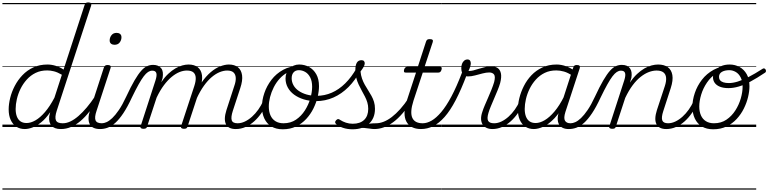

<svg xmlns="http://www.w3.org/2000/svg" viewBox="-20 -1055 6383 1595"><path d="M186 17Q145 17 115 -3Q85 -23 68.5 -59.5Q52 -96 52 -146Q52 -190 64.5 -241Q77 -292 102.5 -341Q128 -390 166.5 -430.5Q205 -471 257 -495Q309 -519 375 -519Q408 -519 443.5 -508Q479 -497 508 -477L683 -1014Q687 -1026 693.5 -1030.5Q700 -1035 713 -1035Q731 -1035 736 -1027.5Q741 -1020 737 -1008L451 -134Q434 -81 444.5 -56Q455 -31 499 -31Q508 -31 512 -23.5Q516 -16 514.5 -7Q513 2 505.5 9.5Q498 17 484 17Q458 17 439 10Q420 3 408 -10.5Q396 -24 391 -43.5Q386 -63 389 -89L397 -123Q360 -69 321.5 -38.5Q283 -8 248.5 4.5Q214 17 186 17ZM201 -33Q236 -33 275 -55.5Q314 -78 354 -124.5Q394 -171 432 -243L494 -434Q458 -455 428.5 -462.5Q399 -470 372 -470Q318 -470 276 -449.5Q234 -429 202.5 -394Q171 -359 150.5 -317Q130 -275 120 -231.5Q110 -188 110 -150Q110 -114 120 -87.5Q130 -61 150 -47Q170 -33 201 -33ZM0 510H633V520H0ZM0 -20H633V0H0ZM0 -505H633V-500H0ZM0 -1030H633V-1020H0Z M487 17Q476 17 471.5 9.5Q467 2 468.5 -7Q470 -16 478.5 -23.5Q487 -31 502 -31Q533 -31 565.5 -46.5Q598 -62 632 -91.5Q666 -121 701 -162.5Q736 -204 771 -257Q778 -268 787 -266.5Q796 -265 800.5 -257Q805 -249 799 -239Q762 -178 724.5 -130Q687 -82 648.5 -49.5Q610 -17 569.5 0Q529 17 487 17ZM633 510V520ZM633 -20V0ZM633 -505V-500ZM633 -1030V-1020Z M811 17Q779 17 757.5 7Q736 -3 725.5 -23.5Q715 -44 715.5 -73Q716 -102 728 -140L843 -494Q848 -506 854.5 -510.5Q861 -515 874 -515Q890 -515 896.5 -509Q903 -503 899 -491L782 -134Q764 -81 773.5 -56Q783 -31 826 -31Q836 -31 840 -23.5Q844 -16 842.5 -7Q841 2 833 9.5Q825 17 811 17ZM931 -683Q914 -683 902.5 -692Q891 -701 891 -719Q891 -743 906 -762.5Q921 -782 949 -782Q966 -782 977.5 -773Q989 -764 989 -745Q989 -722 974.5 -702.5Q960 -683 931 -683ZM633 510H958V520H633ZM633 -20H958V0H633ZM633 -505H958V-500H633ZM633 -1030H958V-1020H633Z M812 17Q803 17 799 9.5Q795 2 797.5 -7Q800 -16 807.5 -23.5Q815 -31 827 -31Q844 -31 865.5 -40.5Q887 -50 912.5 -74Q938 -98 967.5 -141Q997 -184 1028 -251Q1067 -335 1097.5 -387Q1128 -439 1153 -467Q1178 -495 1202 -505.5Q1226 -516 1252 -516Q1262 -516 1265 -509Q1268 -502 1265.5 -492.5Q1263 -483 1257.5 -475.5Q1252 -468 1244 -468Q1227 -468 1210 -457Q1193 -446 1174 -421Q1155 -396 1131 -353Q1107 -310 1076 -246Q1039 -166 1004.5 -114.5Q970 -63 938 -34.5Q906 -6 875 5.5Q844 17 812 17ZM958 510H1058V520H958ZM958 -20H1058V0H958ZM958 -505H1058V-500H958ZM958 -1030H1058V-1020H958Z M1171 15Q1159 15 1151.5 10Q1144 5 1148 -6L1272 -388Q1285 -429 1278.5 -448.5Q1272 -468 1245 -468Q1234 -468 1229.5 -475.5Q1225 -483 1226 -492.5Q1227 -502 1234 -509Q1241 -516 1252 -516Q1275 -516 1291.5 -509Q1308 -502 1319 -488Q1330 -474 1332.5 -454Q1335 -434 1331 -408L1320 -372Q1348 -414 1378 -442Q1408 -470 1437.5 -487Q1467 -504 1494.5 -511.5Q1522 -519 1546 -519Q1595 -519 1623.5 -496Q1652 -473 1658 -429.5Q1664 -386 1643 -323L1538 -4Q1535 6 1529 10.5Q1523 15 1508 15Q1496 15 1488.5 10Q1481 5 1484 -6L1594 -340Q1607 -379 1606 -408Q1605 -437 1587.5 -453Q1570 -469 1532 -469Q1503 -469 1471.5 -456.5Q1440 -444 1407 -417Q1374 -390 1342 -347.5Q1310 -305 1281 -244L1202 -4Q1200 6 1193 10.5Q1186 15 1171 15ZM1938 17Q1908 17 1887.5 7Q1867 -3 1857 -23.5Q1847 -44 1848 -73Q1849 -102 1861 -140L1926 -340Q1940 -379 1938.5 -408Q1937 -437 1920 -453Q1903 -469 1867 -469Q1838 -469 1805.5 -456Q1773 -443 1739.5 -415Q1706 -387 1674 -342.5Q1642 -298 1613 -235H1588Q1616 -313 1653 -367Q1690 -421 1730 -455Q1770 -489 1809.5 -504Q1849 -519 1881 -519Q1929 -519 1957 -496Q1985 -473 1991 -429.5Q1997 -386 1976 -323L1914 -134Q1897 -81 1905 -56Q1913 -31 1953 -31Q1962 -31 1966 -23.5Q1970 -16 1968.5 -7Q1967 2 1959.5 9.5Q1952 17 1938 17ZM1058 510H2085V520H1058ZM1058 -20H2085V0H1058ZM1058 -505H2085V-500H1058ZM1058 -1030H2085V-1020H1058Z M1939 17Q1928 17 1923.5 9.5Q1919 2 1920.5 -7Q1922 -16 1930.5 -23.5Q1939 -31 1954 -31Q1984 -31 2014.5 -45.5Q2045 -60 2073.5 -85.5Q2102 -111 2126 -145Q2150 -179 2167 -217Q2172 -228 2180.5 -228Q2189 -228 2196 -220.5Q2203 -213 2199 -203Q2180 -157 2152.5 -117Q2125 -77 2091.5 -47Q2058 -17 2019.5 0Q1981 17 1939 17ZM2085 510V520ZM2085 -20V0ZM2085 -505V-500ZM2085 -1030V-1020Z M2329 19Q2273 19 2234.5 -4.5Q2196 -28 2176 -70.5Q2156 -113 2156 -168Q2156 -223 2176 -282Q2196 -341 2235 -392Q2274 -443 2332 -475Q2390 -507 2466 -507Q2476 -507 2477.5 -499Q2479 -491 2475 -483.5Q2471 -476 2463 -476Q2414 -476 2374.5 -456Q2335 -436 2305 -403.5Q2275 -371 2254.5 -330.5Q2234 -290 2223.5 -248.5Q2213 -207 2213 -170Q2213 -128 2227 -96.5Q2241 -65 2268.5 -48Q2296 -31 2335 -31Q2395 -31 2439 -61Q2483 -91 2513 -138Q2543 -185 2558 -237.5Q2573 -290 2573 -334Q2573 -381 2557 -412Q2541 -443 2515.5 -457.5Q2490 -472 2463 -472Q2450 -472 2444 -479Q2438 -486 2439 -495.5Q2440 -505 2446.5 -512Q2453 -519 2466 -519Q2510 -519 2547.5 -498.5Q2585 -478 2607.5 -438Q2630 -398 2630 -339Q2630 -298 2618.5 -249.5Q2607 -201 2583.5 -153.5Q2560 -106 2524 -67Q2488 -28 2439.5 -4.5Q2391 19 2329 19ZM2085 510H2686V520H2085ZM2085 -20H2686V0H2085ZM2085 -505H2686V-500H2085ZM2085 -1030H2686V-1020H2085Z M2606 -215Q2550 -215 2503.5 -229.5Q2457 -244 2423 -269Q2389 -294 2370.5 -328.5Q2352 -363 2352 -403Q2352 -429 2360.5 -450Q2369 -471 2384.5 -486.5Q2400 -502 2421 -510.5Q2442 -519 2465 -519Q2477 -519 2483 -512Q2489 -505 2488.5 -495.5Q2488 -486 2481.5 -479Q2475 -472 2463 -472Q2435 -472 2419 -454Q2403 -436 2403 -405Q2403 -374 2418 -347Q2433 -320 2461 -300.5Q2489 -281 2527 -270Q2565 -259 2611 -259Q2676 -259 2736 -285Q2796 -311 2848 -362.5Q2900 -414 2942 -488Q2949 -499 2959 -498Q2969 -497 2974.5 -489Q2980 -481 2974 -470Q2932 -389 2875 -332Q2818 -275 2750 -245Q2682 -215 2606 -215ZM2686 510V520ZM2686 -20V0ZM2686 -505V-500ZM2686 -1030V-1020Z M3091 17Q3073 17 3052.5 13.5Q3032 10 3006.5 8Q2981 6 2947 10L2975 -13Q3008 -22 3031.5 -25.5Q3055 -29 3073 -30Q3091 -31 3107 -31Q3116 -31 3119.5 -23.5Q3123 -16 3120.5 -7Q3118 2 3110.5 9.5Q3103 17 3091 17ZM2909 19Q2865 19 2828.5 6.5Q2792 -6 2772 -25Q2764 -32 2764 -40Q2764 -48 2773 -57Q2782 -66 2789 -66Q2796 -66 2807 -58Q2827 -45 2853.5 -36Q2880 -27 2910 -27Q2972 -27 3005.5 -59.5Q3039 -92 3039 -151Q3039 -179 3031.5 -204Q3024 -229 3011.5 -253Q2999 -277 2985.5 -301.5Q2972 -326 2959.5 -352.5Q2947 -379 2939.5 -408.5Q2932 -438 2932 -473Q2932 -514 2944.5 -534.5Q2957 -555 2983 -555Q2998 -555 3004 -547Q3010 -539 3010 -530Q3010 -517 3002.5 -502.5Q2995 -488 2975 -461Q2978 -429 2987.5 -402Q2997 -375 3010.5 -351Q3024 -327 3038.5 -304.5Q3053 -282 3066 -258.5Q3079 -235 3087 -209Q3095 -183 3095 -151Q3095 -72 3044.5 -26.5Q2994 19 2909 19ZM2686 510H3236V520H2686ZM2686 -20H3236V0H2686ZM2686 -505H3236V-500H2686ZM2686 -1030H3236V-1020H2686Z M3090 17Q3079 17 3074.5 9.5Q3070 2 3071.5 -7Q3073 -16 3081.5 -23.5Q3090 -31 3105 -31Q3135 -31 3168 -44Q3201 -57 3235 -83Q3269 -109 3305 -149Q3341 -189 3377 -244Q3385 -257 3394 -255Q3403 -253 3407.5 -243.5Q3412 -234 3405 -225Q3365 -161 3325.5 -115Q3286 -69 3246.5 -40Q3207 -11 3168 3Q3129 17 3090 17ZM3236 510V520ZM3236 -20V0ZM3236 -505V-500ZM3236 -1030V-1020Z M3477 17Q3433 17 3402.5 1Q3372 -15 3356 -45Q3340 -75 3340.5 -118.5Q3341 -162 3359 -217L3436 -452H3350Q3339 -452 3336.5 -458.5Q3334 -465 3337 -477Q3341 -489 3347.5 -494.5Q3354 -500 3364 -500H3451L3519 -709Q3523 -721 3529.5 -725.5Q3536 -730 3550 -730Q3567 -730 3573 -724Q3579 -718 3575 -706L3507 -500H3635Q3646 -500 3648.5 -494Q3651 -488 3648 -476Q3644 -463 3637.5 -457.5Q3631 -452 3621 -452H3492L3415 -219Q3399 -169 3397 -133Q3395 -97 3406 -74.5Q3417 -52 3438.5 -41.5Q3460 -31 3491 -31Q3501 -31 3505 -23.5Q3509 -16 3508 -7Q3507 2 3499 9.5Q3491 17 3477 17ZM3236 510H3624V520H3236ZM3236 -20H3624V0H3236ZM3236 -505H3624V-500H3236ZM3236 -1030H3624V-1020H3236Z M3477 17Q3464 17 3460.5 9.5Q3457 2 3459.5 -7Q3462 -16 3471 -23.5Q3480 -31 3492 -31Q3527 -31 3565.5 -53Q3604 -75 3645.5 -124Q3687 -173 3730 -253.5Q3773 -334 3818 -452Q3820 -457 3827.5 -458Q3835 -459 3843.5 -457Q3852 -455 3856.5 -449.5Q3861 -444 3858 -435Q3811 -310 3765.5 -223Q3720 -136 3673.5 -83.5Q3627 -31 3578.5 -7Q3530 17 3477 17ZM3623 510H3648V520H3623ZM3623 -20H3648V0H3623ZM3623 -505H3648V-500H3623ZM3623 -1030H3648V-1020H3623Z M4071 17Q4043 17 4022.5 7.5Q4002 -2 3990 -20Q3978 -38 3976.5 -64.5Q3975 -91 3987 -126Q3994 -149 4007 -179.5Q4020 -210 4034.5 -243Q4049 -276 4062.5 -309.5Q4076 -343 4085 -373Q4097 -420 4084 -436.5Q4071 -453 4044 -453Q4020 -453 3989 -445Q3958 -437 3926.5 -428.5Q3895 -420 3866 -420Q3848 -420 3836 -428.5Q3824 -437 3818 -452.5Q3812 -468 3812 -489Q3812 -508 3818 -524.5Q3824 -541 3836 -551Q3848 -561 3863 -561Q3878 -561 3884.5 -552Q3891 -543 3891 -529Q3891 -517 3885.5 -499Q3880 -481 3872 -466Q3889 -464 3911.5 -470Q3934 -476 3959.5 -484Q3985 -492 4011.5 -498Q4038 -504 4061 -504Q4092 -504 4113 -490.5Q4134 -477 4141 -446.5Q4148 -416 4135 -365Q4127 -337 4113.5 -304.5Q4100 -272 4085.5 -238Q4071 -204 4058 -173Q4045 -142 4038 -118Q4024 -72 4035 -51.5Q4046 -31 4085 -31Q4095 -31 4099.5 -23.5Q4104 -16 4102 -7Q4100 2 4092.5 9.5Q4085 17 4071 17ZM3649 510H4217V520H3649ZM3649 -20H4217V0H3649ZM3649 -505H4217V-500H3649ZM3649 -1030H4217V-1020H3649Z M4070 17Q4059 17 4054.5 9.5Q4050 2 4051.5 -7Q4053 -16 4061.5 -23.5Q4070 -31 4085 -31Q4115 -31 4145.5 -45.5Q4176 -60 4204.5 -85.5Q4233 -111 4257 -145Q4281 -179 4298 -217Q4303 -228 4311.5 -228Q4320 -228 4327 -220.5Q4334 -213 4330 -203Q4311 -157 4283.5 -117Q4256 -77 4222.5 -47Q4189 -17 4150.5 0Q4112 17 4070 17ZM4216 510V520ZM4216 -20V0ZM4216 -505V-500ZM4216 -1030V-1020Z M4415 17Q4374 17 4344 -3Q4314 -23 4298 -59.5Q4282 -96 4282 -146Q4282 -190 4294.5 -240.5Q4307 -291 4332 -340.5Q4357 -390 4395 -430Q4433 -470 4485.5 -494.5Q4538 -519 4604 -519Q4642 -519 4681.5 -505Q4721 -491 4752 -467L4740 -423Q4699 -451 4665.5 -460.5Q4632 -470 4601 -470Q4547 -470 4505 -449.5Q4463 -429 4431.5 -394Q4400 -359 4379.5 -317Q4359 -275 4349 -231.5Q4339 -188 4339 -150Q4339 -114 4349 -87.5Q4359 -61 4379 -47Q4399 -33 4430 -33Q4465 -33 4505 -56.5Q4545 -80 4586.5 -129Q4628 -178 4666 -254L4679 -214Q4635 -124 4587 -73.5Q4539 -23 4494.5 -3Q4450 17 4415 17ZM4704 17Q4675 17 4654.5 7Q4634 -3 4623.5 -22.5Q4613 -42 4613 -69Q4613 -96 4624 -130L4742 -494Q4746 -506 4752.5 -510.5Q4759 -515 4772 -515Q4790 -515 4795 -507.5Q4800 -500 4796 -488L4677 -125Q4661 -74 4673.5 -52.5Q4686 -31 4719 -31Q4728 -31 4732 -23.5Q4736 -16 4734.5 -7Q4733 2 4725.5 9.5Q4718 17 4704 17ZM4217 510H4852V520H4217ZM4217 -20H4852V0H4217ZM4217 -505H4852V-500H4217ZM4217 -1030H4852V-1020H4217Z M4706 17Q4697 17 4693 9.5Q4689 2 4691.5 -7Q4694 -16 4701.5 -23.5Q4709 -31 4721 -31Q4738 -31 4759.5 -40.5Q4781 -50 4806.5 -74Q4832 -98 4861.5 -141Q4891 -184 4922 -251Q4961 -335 4991.5 -387Q5022 -439 5047 -467Q5072 -495 5096 -505.5Q5120 -516 5146 -516Q5156 -516 5159 -509Q5162 -502 5159.5 -492.5Q5157 -483 5151.5 -475.5Q5146 -468 5138 -468Q5121 -468 5104 -457Q5087 -446 5068 -421Q5049 -396 5025 -353Q5001 -310 4970 -246Q4933 -166 4898.5 -114.5Q4864 -63 4832 -34.5Q4800 -6 4769 5.5Q4738 17 4706 17ZM4852 510H4952V520H4852ZM4852 -20H4952V0H4852ZM4852 -505H4952V-500H4852ZM4852 -1030H4952V-1020H4852Z M5514 17Q5485 17 5464.5 7Q5444 -3 5433.5 -23.5Q5423 -44 5424 -73Q5425 -102 5437 -140L5503 -340Q5516 -380 5513.5 -409Q5511 -438 5491.5 -453.5Q5472 -469 5434 -469Q5404 -469 5370.5 -456.5Q5337 -444 5302.5 -417Q5268 -390 5235.5 -346.5Q5203 -303 5174 -242L5096 -4Q5094 6 5087.5 10.5Q5081 15 5065 15Q5054 15 5046 10Q5038 5 5042 -6L5166 -388Q5179 -429 5172.5 -448.5Q5166 -468 5139 -468Q5129 -468 5124 -475.5Q5119 -483 5120 -492.5Q5121 -502 5128 -509Q5135 -516 5146 -516Q5170 -516 5187 -508.5Q5204 -501 5214 -486.5Q5224 -472 5226.5 -452.5Q5229 -433 5225 -408L5213 -369Q5242 -412 5272.5 -440.5Q5303 -469 5333.5 -486.5Q5364 -504 5393 -511.5Q5422 -519 5447 -519Q5497 -519 5527.5 -497Q5558 -475 5565.5 -431.5Q5573 -388 5552 -323L5490 -132Q5473 -80 5481.5 -55.5Q5490 -31 5530 -31Q5539 -31 5543 -23.5Q5547 -16 5545.5 -7Q5544 2 5536 9.5Q5528 17 5514 17ZM4952 510H5661V520H4952ZM4952 -20H5661V0H4952ZM4952 -505H5661V-500H4952ZM4952 -1030H5661V-1020H4952Z M5515 17Q5504 17 5499.5 9.5Q5495 2 5496.5 -7Q5498 -16 5506.5 -23.5Q5515 -31 5530 -31Q5560 -31 5590.5 -45.5Q5621 -60 5649.5 -85.5Q5678 -111 5702 -145Q5726 -179 5743 -217Q5748 -228 5756.5 -228Q5765 -228 5772 -220.5Q5779 -213 5775 -203Q5756 -157 5728.5 -117Q5701 -77 5667.5 -47Q5634 -17 5595.5 0Q5557 17 5515 17ZM5661 510V520ZM5661 -20V0ZM5661 -505V-500ZM5661 -1030V-1020Z M5905 19Q5849 19 5810.5 -4.5Q5772 -28 5752 -70.5Q5732 -113 5732 -168Q5732 -223 5752 -282.5Q5772 -342 5811 -392.5Q5850 -443 5908 -475Q5966 -507 6042 -507L6039 -476Q5978 -476 5931.5 -446Q5885 -416 5853 -369Q5821 -322 5805 -269Q5789 -216 5789 -170Q5789 -128 5803 -96.5Q5817 -65 5844.5 -48Q5872 -31 5911 -31Q5971 -31 6015 -61Q6059 -91 6089 -138Q6119 -185 6134 -237.5Q6149 -290 6149 -334Q6149 -381 6133 -412Q6117 -443 6091.5 -457.5Q6066 -472 6039 -472Q6001 -472 5977 -458Q5953 -444 5953 -416Q5953 -400 5962 -388.5Q5971 -377 5989.5 -371Q6008 -365 6035 -365Q6068 -365 6107.5 -377Q6147 -389 6198 -415Q6249 -441 6316 -484Q6324 -489 6330.5 -486Q6337 -483 6340.5 -476.5Q6344 -470 6343 -462.5Q6342 -455 6335 -451Q6268 -406 6214.5 -377.5Q6161 -349 6116.5 -336Q6072 -323 6031 -323Q5990 -323 5961 -334.5Q5932 -346 5917.5 -366.5Q5903 -387 5903 -413Q5903 -443 5920.5 -467Q5938 -491 5969 -505Q6000 -519 6042 -519Q6086 -519 6123.5 -498.5Q6161 -478 6183.5 -438Q6206 -398 6206 -339Q6206 -298 6194.5 -249.5Q6183 -201 6159.5 -153.5Q6136 -106 6100 -67Q6064 -28 6015.5 -4.5Q5967 19 5905 19ZM5661 510H6262V520H5661ZM5661 -20H6262V0H5661ZM5661 -505H6262V-500H5661ZM5661 -1030H6262V-1020H5661Z"/></svg>

Font: Playwrite CO Guides
Style: Regular
Weight: 400
Designer: Veronika Burian, José Scaglione
Foundry: TypeTogether
Version: Version 1.003